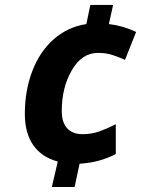

<svg xmlns="http://www.w3.org/2000/svg" viewBox="-20 -744 591 774"><path d="M280.8 9.8H189L212.9 -92.8Q147.5 -110.4 113.8 -159.2Q80.1 -208 80.1 -285.2Q80.1 -379.4 110.6 -458.5Q141.1 -537.6 197.5 -586.7Q253.9 -635.7 328.1 -647L344.2 -724.1H436L418.9 -647Q476.6 -640.1 528.8 -615.2L483.9 -502.9Q458 -514.2 432.6 -522.5Q407.2 -530.8 375 -530.8Q310.1 -530.8 269.5 -460.9Q229 -391.1 229 -296.9Q229 -250 251 -226.6Q272.9 -203.1 313 -203.1Q349.6 -203.1 381.3 -214.6Q413.1 -226.1 446.8 -243.2V-123Q380.4 -88.4 300.8 -84Z"/></svg>

Font: TypoPRO Open Sans
Style: Bold Italic
Weight: 700
Italic angle: -12°
Foundry: Ascender Corporation
Version: Version 1.10